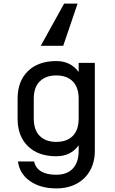

<svg xmlns="http://www.w3.org/2000/svg" viewBox="-20 -900 640 1069"><path d="M293 149Q206 149 147.5 108.5Q89 68 80 -1H170Q178 36 209.5 54.5Q241 73 293 73Q353 73 385.5 38.5Q418 4 418 -61V-91Q374 -30 293 -30Q193 -30 135.5 -86Q78 -142 78 -239V-351Q78 -448 135.5 -504Q193 -560 293 -560Q374 -560 418 -499V-550H508V-61Q508 2 481.5 49.5Q455 97 406.5 123Q358 149 293 149ZM293 -480Q235 -480 201.5 -447Q168 -414 168 -350V-240Q168 -176 201.5 -143Q235 -110 293 -110Q352 -110 385 -143Q418 -176 418 -240V-350Q418 -414 385 -447Q352 -480 293 -480ZM412 -880 332 -645H207L337 -880Z"/></svg>

Font: Tiny
Style: Regular
Weight: 400
Designer: Philipp Nurullin, Konstantin Bulenkov
Foundry: JetBrains
Version: Version 2.251; ttfautohint (v1.8.4.7-5d5b)